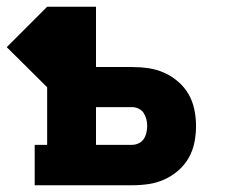

<svg xmlns="http://www.w3.org/2000/svg" viewBox="-57 -550 677 570"><path d="M46 0V-120H83V-291L-37 -410L83 -530H228V-351H335Q360 -351 384 -347.5Q408 -344 430.5 -334Q453 -324 472 -307.5Q491 -291 503 -270Q515 -249 520 -224.5Q525 -200 525 -176Q525 -151 520 -126.5Q515 -102 503 -81Q491 -60 472 -43.5Q453 -27 430.5 -17Q408 -7 384 -3.5Q360 0 335 0ZM228 -120H335Q345 -120 354.5 -124.5Q364 -129 369.5 -137Q375 -145 377.5 -155.5Q380 -166 380 -176Q380 -186 377.5 -196Q375 -206 369.5 -214.5Q364 -223 354.5 -227.5Q345 -232 335 -232H228Z"/></svg>

Font: Iosevka Curly Slab HvEx
Style: Regular
Weight: 900
Width: 7
Monospace: yes
Designer: Belleve Invis
Foundry: Belleve Invis
Version: Version 11.1.0; ttfautohint (v1.8.3)